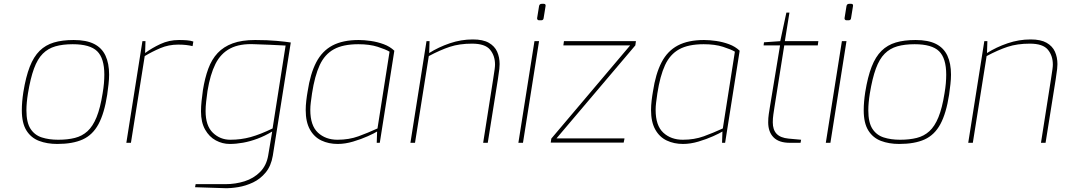

<svg xmlns="http://www.w3.org/2000/svg" viewBox="-20 -746 5562 1003"><path d="M279 6Q226 6 184 -10Q142 -26 118 -64.5Q94 -103 94 -170Q94 -192 96 -215.5Q98 -239 102 -265Q115 -345 135.5 -397.5Q156 -450 187 -480.5Q218 -511 261.5 -524Q305 -537 365 -537Q431 -537 471.5 -516.5Q512 -496 531 -455.5Q550 -415 550 -356Q550 -333 547 -306.5Q544 -280 540 -251Q525 -154 494.5 -97.5Q464 -41 412 -17.5Q360 6 279 6ZM284 -16Q333 -16 371 -25.5Q409 -35 437 -60.5Q465 -86 484.5 -134Q504 -182 516 -258Q521 -287 523 -311Q525 -335 525 -356Q525 -442 487.5 -478.5Q450 -515 360 -515Q308 -515 269.5 -504Q231 -493 203.5 -465.5Q176 -438 157.5 -387.5Q139 -337 126 -258Q122 -233 120 -211Q118 -189 118 -170Q118 -106 139.5 -73Q161 -40 198.5 -28Q236 -16 284 -16Z M640 0 724 -531H740L738 -469Q773 -495 818 -516Q863 -537 915 -537Q937 -537 956.5 -535.5Q976 -534 990 -529L986 -505Q970 -509 951.5 -511Q933 -513 911 -513Q861 -513 817.5 -494.5Q774 -476 736 -453L664 0Z M1154 237 999 232 1002 216H1158Q1210 216 1257.5 201Q1305 186 1338.5 152.5Q1372 119 1381 66L1402 -59Q1364 -36 1325 -21.5Q1286 -7 1249.5 -0.5Q1213 6 1180 6Q1142 6 1107.5 -12.5Q1073 -31 1051.5 -69Q1030 -107 1030 -164Q1030 -190 1033 -218Q1036 -246 1040 -275Q1050 -338 1068 -387Q1086 -436 1117 -469Q1148 -502 1195.5 -519.5Q1243 -537 1313 -537Q1377 -537 1425.5 -532.5Q1474 -528 1499 -524L1405 68Q1396 121 1368 155Q1340 189 1302 207Q1264 225 1224.5 231.5Q1185 238 1154 237ZM1183 -16Q1239 -16 1289.5 -30Q1340 -44 1404 -75L1472 -508Q1432 -510 1392 -512Q1352 -514 1311 -515Q1233 -519 1183 -493Q1133 -467 1105.5 -412Q1078 -357 1064 -271Q1060 -241 1057 -215Q1054 -189 1054 -166Q1054 -89 1092 -52.5Q1130 -16 1183 -16Z M1744 6Q1697 6 1659 -12Q1621 -30 1599 -69.5Q1577 -109 1577 -171Q1577 -194 1580 -220Q1583 -246 1587 -268Q1601 -361 1632 -420.5Q1663 -480 1717 -508.5Q1771 -537 1854 -537Q1883 -537 1917.5 -532Q1952 -527 1984.5 -515Q2017 -503 2040 -481L1964 0H1948L1950 -59Q1936 -50 1901.5 -34.5Q1867 -19 1825 -6.5Q1783 6 1744 6ZM1743 -16Q1803 -16 1852.5 -34Q1902 -52 1952 -75L2015 -476Q1995 -488 1953 -501.5Q1911 -515 1852 -515Q1772 -515 1724 -488.5Q1676 -462 1650 -405.5Q1624 -349 1610 -258Q1606 -230 1603.5 -210Q1601 -190 1601 -172Q1601 -90 1641 -53Q1681 -16 1743 -16Z M2124 0 2208 -531H2224L2222 -469Q2271 -500 2330 -520Q2389 -540 2450 -540Q2503 -540 2533.5 -522.5Q2564 -505 2577 -476Q2590 -447 2590 -411Q2590 -401 2588.5 -386Q2587 -371 2581 -332L2528 0H2504L2556 -331Q2562 -370 2564 -384.5Q2566 -399 2566 -409Q2566 -455 2540 -486.5Q2514 -518 2446 -518Q2380 -518 2330 -501.5Q2280 -485 2220 -453L2148 0Z M2796 -640Q2791 -640 2788 -643.5Q2785 -647 2786 -652L2796 -714Q2798 -726 2810 -726H2821Q2827 -726 2829 -722.5Q2831 -719 2830 -714L2820 -652Q2819 -640 2807 -640ZM2688 0 2772 -531H2796L2712 0Z M2857 -1 2860 -22 3272 -509H2923L2926 -531H3302L3299 -509L2887 -23H3242Q3242 -23 3242 -20.5Q3242 -18 3241 -15Q3240 -12 3239.5 -8.5Q3239 -5 3238.5 -3Q3238 -1 3238 -1Z M3548 6Q3501 6 3463 -12Q3425 -30 3403 -69.5Q3381 -109 3381 -171Q3381 -194 3384 -220Q3387 -246 3391 -268Q3405 -361 3436 -420.5Q3467 -480 3521 -508.5Q3575 -537 3658 -537Q3687 -537 3721.5 -532Q3756 -527 3788.5 -515Q3821 -503 3844 -481L3768 0H3752L3754 -59Q3740 -50 3705.5 -34.5Q3671 -19 3629 -6.5Q3587 6 3548 6ZM3547 -16Q3607 -16 3656.5 -34Q3706 -52 3756 -75L3819 -476Q3799 -488 3757 -501.5Q3715 -515 3656 -515Q3576 -515 3528 -488.5Q3480 -462 3454 -405.5Q3428 -349 3414 -258Q3410 -230 3407.5 -210Q3405 -190 3405 -172Q3405 -90 3445 -53Q3485 -16 3547 -16Z M4106 0Q4049 0 4021 -28.5Q3993 -57 3993 -107Q3993 -130 3996 -149.5Q3999 -169 4002 -188L4055 -509H3969L3971 -525L4056 -531L4088 -680H4104L4080 -531H4255L4252 -509H4077L4026 -188Q4023 -169 4020 -148Q4017 -127 4017 -107Q4017 -68 4037 -47Q4057 -26 4099 -22L4165 -16L4162 0Z M4402 -640Q4397 -640 4394 -643.5Q4391 -647 4392 -652L4402 -714Q4404 -726 4416 -726H4427Q4433 -726 4435 -722.5Q4437 -719 4436 -714L4426 -652Q4425 -640 4413 -640ZM4294 0 4378 -531H4402L4318 0Z M4677 6Q4624 6 4582 -10Q4540 -26 4516 -64.5Q4492 -103 4492 -170Q4492 -192 4494 -215.5Q4496 -239 4500 -265Q4513 -345 4533.5 -397.5Q4554 -450 4585 -480.5Q4616 -511 4659.5 -524Q4703 -537 4763 -537Q4829 -537 4869.5 -516.5Q4910 -496 4929 -455.5Q4948 -415 4948 -356Q4948 -333 4945 -306.5Q4942 -280 4938 -251Q4923 -154 4892.5 -97.5Q4862 -41 4810 -17.5Q4758 6 4677 6ZM4682 -16Q4731 -16 4769 -25.5Q4807 -35 4835 -60.5Q4863 -86 4882.5 -134Q4902 -182 4914 -258Q4919 -287 4921 -311Q4923 -335 4923 -356Q4923 -442 4885.5 -478.5Q4848 -515 4758 -515Q4706 -515 4667.5 -504Q4629 -493 4601.5 -465.5Q4574 -438 4555.5 -387.5Q4537 -337 4524 -258Q4520 -233 4518 -211Q4516 -189 4516 -170Q4516 -106 4537.5 -73Q4559 -40 4596.5 -28Q4634 -16 4682 -16Z M5038 0 5122 -531H5138L5136 -469Q5185 -500 5244 -520Q5303 -540 5364 -540Q5417 -540 5447.5 -522.5Q5478 -505 5491 -476Q5504 -447 5504 -411Q5504 -401 5502.5 -386Q5501 -371 5495 -332L5442 0H5418L5470 -331Q5476 -370 5478 -384.5Q5480 -399 5480 -409Q5480 -455 5454 -486.5Q5428 -518 5360 -518Q5294 -518 5244 -501.5Q5194 -485 5134 -453L5062 0Z"/></svg>

Font: Exo Thin Thin
Style: Italic
Weight: 250
Italic angle: -9°
Version: Version 2.000